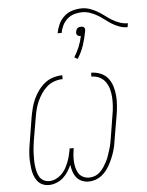

<svg xmlns="http://www.w3.org/2000/svg" viewBox="-57 -883 715 937"><g transform="rotate(-5 300.0 -414.5)"><path d="M144 8Q127 8 112 1Q97 -6 87.5 -19Q78 -32 72.5 -48Q67 -64 65 -80.5Q63 -97 62 -114Q61 -131 62 -148.5Q63 -166 65.5 -183.5Q68 -201 71 -218L89 -329Q93 -351 98.5 -373Q104 -395 113.5 -416Q123 -437 137 -456.5Q151 -476 169.5 -491Q188 -506 211 -513Q234 -520 256 -520V-501Q236 -501 215.5 -494Q195 -487 179 -473Q163 -459 151 -441Q139 -423 130.5 -404Q122 -385 117 -365Q112 -345 109 -326L90 -215Q88 -200 86 -184.5Q84 -169 83.5 -153.5Q83 -138 83 -123Q83 -108 84.5 -93.5Q86 -79 89.5 -64.5Q93 -50 100 -37.5Q107 -25 120 -18Q133 -11 148 -11Q164 -11 179.5 -18Q195 -25 207.5 -37Q220 -49 228.5 -63.5Q237 -78 243 -93.5Q249 -109 253 -124.5Q257 -140 260 -156V-161H280V-156Q277 -140 276 -124.5Q275 -109 276 -93.5Q277 -78 281 -63Q285 -48 293 -36Q301 -24 314.5 -17.5Q328 -11 344 -11Q358 -11 372 -16.5Q386 -22 397.5 -33Q409 -44 417 -56.5Q425 -69 432 -82.5Q439 -96 443.5 -110Q448 -124 452.5 -138Q457 -152 460 -166Q463 -180 465 -194L483 -305Q487 -326 488.5 -347.5Q490 -369 489 -390Q488 -411 482.5 -431Q477 -451 466 -467Q455 -483 437 -492Q419 -501 397 -501V-520Q421 -520 443 -511Q465 -502 479 -484.5Q493 -467 500 -444.5Q507 -422 509 -398.5Q511 -375 509 -350.5Q507 -326 503 -302L484 -191Q482 -176 479 -160Q476 -144 471 -128Q466 -112 459.5 -96.5Q453 -81 445 -66Q437 -51 426.5 -37.5Q416 -24 402.5 -13.5Q389 -3 372.5 2.5Q356 8 340 8Q322 8 306.5 1.5Q291 -5 280.5 -18Q270 -31 264.5 -47.5Q259 -64 257 -81Q249 -64 238.5 -47.5Q228 -31 213.5 -18.5Q199 -6 180.5 1Q162 8 144 8ZM251 -726Q255 -748 265 -770Q275 -792 293 -808Q311 -824 334 -830.5Q357 -837 379 -837Q400 -837 419.5 -830Q439 -823 456 -813Q473 -803 488.5 -791Q504 -779 520.5 -769Q537 -759 556.5 -752Q576 -745 597 -745L594 -726Q573 -726 554 -733Q535 -740 518.5 -750Q502 -760 487 -772Q472 -784 455 -794Q438 -804 419 -811Q400 -818 379 -818Q360 -818 341 -812.5Q322 -807 307 -794Q292 -781 283 -763Q274 -745 271 -726ZM338 -593 322 -602Q337 -626 347.5 -651.5Q358 -677 363 -704Q362 -704 361.5 -703.5Q361 -703 360 -703Q356 -703 352 -704.5Q348 -706 345 -709.5Q342 -713 341.5 -717Q341 -721 342 -726Q343 -730 344.5 -734.5Q346 -739 350 -742.5Q354 -746 359 -747Q364 -748 368 -748Q372 -748 376 -747Q380 -746 383 -742.5Q386 -739 386.5 -734.5Q387 -730 386 -726Q380 -692 369 -658Q358 -624 338 -593Z"/></g></svg>

Font: Iosevka Thin Extended
Style: Italic
Weight: 100
Width: 7
Italic angle: -9°
Monospace: yes
Designer: Belleve Invis
Foundry: Belleve Invis
Version: Version 32.5.0; ttfautohint (v1.8.4)